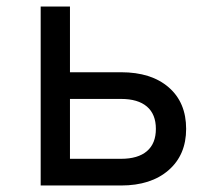

<svg xmlns="http://www.w3.org/2000/svg" viewBox="-20 -570 640 590"><path d="M105 0V-550H195V-348H352Q445 -348 498.5 -301.5Q552 -255 552 -174Q552 -94 498 -47Q444 0 352 0ZM195 -82H352Q404 -82 431.5 -105.5Q459 -129 459 -174Q459 -219 431.5 -242.5Q404 -266 352 -266H195Z"/></svg>

Font: JetBrains Mono NL
Style: Regular
Weight: 400
Monospace: yes
Designer: Philipp Nurullin, Konstantin Bulenkov
Foundry: JetBrains
Version: Version 2.305; ttfautohint (v1.8.4.7-5d5b)